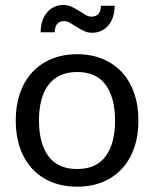

<svg xmlns="http://www.w3.org/2000/svg" viewBox="-20 -728 607 756"><path d="M284 -514.5Q339.5 -514.5 384 -496Q428.5 -477.5 460 -443.5Q491.5 -409.5 508.2 -361.2Q525 -313 525 -253.5Q525 -193.5 508.2 -145.5Q491.5 -97.5 460 -63.5Q428.5 -29.5 384 -11.2Q339.5 7 284 7Q228 7 183.2 -11.2Q138.5 -29.5 107 -63.5Q75.5 -97.5 58.8 -145.5Q42 -193.5 42 -253.5Q42 -313 58.8 -361.2Q75.5 -409.5 107 -443.5Q138.5 -477.5 183.2 -496Q228 -514.5 284 -514.5ZM284 -62.5Q359 -62.5 396 -112.8Q433 -163 433 -253Q433 -343.5 396 -394Q359 -444.5 284 -444.5Q246 -444.5 217.8 -431.5Q189.5 -418.5 170.8 -394Q152 -369.5 142.8 -333.8Q133.5 -298 133.5 -253Q133.5 -163 170.8 -112.8Q208 -62.5 284 -62.5ZM339.5 -662.5Q357.5 -662.5 367.2 -673Q377 -683.5 377.5 -705.5H431.5Q431.5 -682 425.2 -662.2Q419 -642.5 407.2 -628.5Q395.5 -614.5 379.2 -606.8Q363 -599 343 -599Q325.5 -599 310.2 -606.2Q295 -613.5 281.5 -622Q268 -630.5 256 -637.8Q244 -645 232.5 -645Q196.5 -645 195.5 -601H140Q140 -625 146.5 -644.8Q153 -664.5 165 -678.8Q177 -693 193.5 -700.8Q210 -708.5 229.5 -708.5Q247 -708.5 262.2 -701.2Q277.5 -694 291 -685.5Q304.5 -677 316.2 -669.8Q328 -662.5 339.5 -662.5Z"/></svg>

Font: Lato-Regular
Style: Regular
Weight: 400
Designer: Lukasz Dziedzic with Adam Twardoch and Botio Nikoltchev
Foundry: tyPoland Lukasz Dziedzic
Version: Version 2.015; 2015-08-06; http://www.latofonts.com/